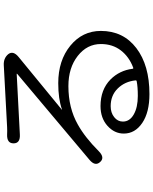

<svg xmlns="http://www.w3.org/2000/svg" viewBox="85 -874 829 1040"><g transform="rotate(-90 500.0 -353.5)"><path d="M511 41Q412 41 354.5 2Q297 -37 297 -98Q297 -149 339 -186.5Q381 -224 446 -224Q535 -224 590 -170Q639 -121 648 -50Q649 -45 654 -47Q713 -69 747.5 -114Q782 -159 782 -222Q782 -297 717.5 -347.5Q653 -398 554 -398Q436 -398 346 -347Q276 -308 202 -234Q167 -199 143 -226Q118 -253 155 -284L620 -675Q624 -678 619 -678L293 -661Q244 -658 244 -695Q244 -732 293 -730Q309 -729 332 -730L667 -748Q705 -750 727 -724Q748 -697 711 -667L427 -434Q423 -431 428 -433Q485 -453 570 -453Q693 -453 773 -387.5Q853 -322 853 -222Q853 -101 760 -30Q667 41 511 41ZM501 -22Q550 -22 580 -28Q586 -29 585 -35Q579 -92 541.5 -130.5Q504 -169 445 -169Q410 -169 386 -150Q362 -131 362 -103Q362 -66 400.5 -44Q439 -22 501 -22Z"/></g></svg>

Font: Resource Han Rounded JP Normal
Style: Regular
Weight: 350
Designer: Cyano Hao (round all glyphs); Ryoko NISHIZUKA 西塚涼子 (kana, bopomofo & ideographs); Paul D. Hunt (Latin, Greek & Cyrillic)
Foundry: Cyano Hao
Version: 0.990